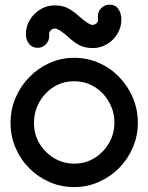

<svg xmlns="http://www.w3.org/2000/svg" viewBox="-20 -778 624 808"><path d="M393.1 -697.3Q393.1 -700.2 392.3 -703.4Q391.6 -706.5 391.6 -709.5Q391.6 -729.5 406 -743.9Q420.4 -758.3 440.4 -758.3H440.9Q465.3 -758.3 478 -740.2Q490.7 -722.2 490.7 -695.8Q490.7 -663.1 474.1 -635.7Q457.5 -608.4 430.2 -592Q402.8 -575.7 370.6 -575.7Q336.4 -575.7 313 -588.6Q289.6 -601.6 271 -619.1Q252.4 -636.7 232.4 -649.4Q219.7 -657.7 211.4 -657.7Q200.7 -657.7 193.6 -650.6Q186.5 -643.6 186.5 -633.3Q186.5 -631.3 186.8 -629.4Q187 -627.4 187 -625.5Q187 -605.5 172.6 -591.1Q158.2 -576.7 138.2 -576.7Q115.7 -576.7 102.3 -593.3Q88.9 -609.9 88.9 -634.3Q88.9 -667 105.5 -694.3Q122.1 -721.7 149.7 -738.5Q177.2 -755.4 210 -755.4Q244.6 -755.4 268.1 -742.2Q291.5 -729 310.3 -711.7Q329.1 -694.3 349.1 -681.2Q361.3 -673.3 369.1 -673.3Q379.4 -673.3 386.2 -680.2Q393.1 -687 393.1 -697.3ZM292 -534.7Q348.1 -534.7 396.7 -513.2Q445.3 -491.7 481.9 -453.6Q518.6 -415.5 539.3 -366.2Q560.1 -316.9 560.1 -261.2Q560.1 -206.5 539.1 -157.5Q518.1 -108.4 481.2 -71Q444.3 -33.7 395.8 -12.2Q347.2 9.3 292 9.3Q237.3 9.3 188.7 -11.7Q140.1 -32.7 103.3 -69.8Q66.4 -106.9 45.4 -156Q24.4 -205.1 24.4 -261.2Q24.4 -316.9 45.4 -366.2Q66.4 -415.5 103.3 -453.4Q140.1 -491.2 188.5 -512.9Q236.8 -534.7 292 -534.7ZM123 -260.3Q123 -212.9 146.2 -174.1Q169.4 -135.3 208 -112.3Q246.6 -89.4 292.5 -89.4Q339.4 -89.4 377.7 -113Q416 -136.7 438.7 -175.8Q461.4 -214.8 461.4 -261.2Q461.4 -308.6 439 -348.4Q416.5 -388.2 378.2 -412.1Q339.8 -436 292 -436Q243.7 -436 205.6 -411.9Q167.5 -387.7 145.3 -347.9Q123 -308.1 123 -260.3Z"/></svg>

Font: Manjari
Style: Bold
Weight: 700
Designer: Santhosh Thottingal <santhosh.thottingal@gmail.com>
Version: Version 2.000